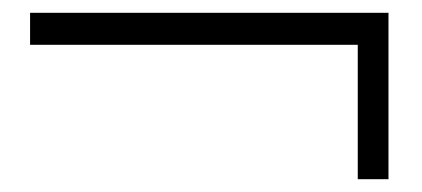

<svg xmlns="http://www.w3.org/2000/svg" viewBox="-20 -504 660 300"><path d="M539 -224V-434H27V-484H587V-224Z"/></svg>

Font: Bounded
Style: Regular
Weight: 200
Designer: Vlad Churkin
Version: Version 1.0